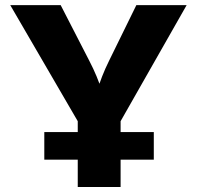

<svg xmlns="http://www.w3.org/2000/svg" viewBox="-20 -748 788 768"><path d="M291 0V-263.2L21 -727.5H222.7L336.9 -505.4Q353.5 -473.6 366.7 -441.7Q379.9 -409.7 393.6 -368.2H362.8Q376 -410.2 388.4 -442.1Q400.9 -474.1 416.5 -505.4L525.4 -727.5H726.6L462.4 -263.2V0ZM157.2 -109.4V-219.7H595.2V-109.4Z"/></svg>

Font: Inter 16pt ExtraBold
Style: Regular
Weight: 800
Version: Version 4.001;git-66647c0bb